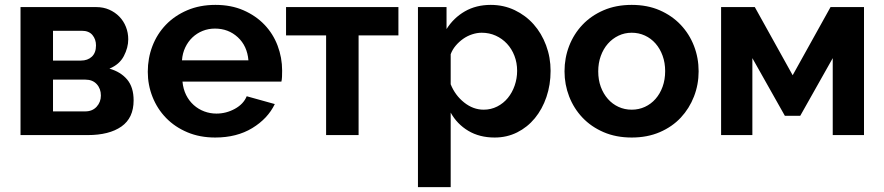

<svg xmlns="http://www.w3.org/2000/svg" viewBox="-20 -553 3620 786"><path d="M374 -524Q403 -524 427 -513.5Q451 -503 468.5 -485Q486 -467 495.5 -443Q505 -419 505 -392Q505 -358 487 -323.5Q469 -289 428 -272Q474 -259 500.5 -227.5Q527 -196 527 -142Q527 -70 477 -35Q427 0 339 0H64V-524ZM311 -305Q339 -305 356 -321Q373 -337 373 -367Q373 -392 358.5 -409.5Q344 -427 315 -427H197V-305ZM329 -97Q358 -97 375.5 -116Q393 -135 393 -162Q393 -190 376 -208.5Q359 -227 330 -227H197V-97Z M861 10Q798 10 747 -11.5Q696 -33 660 -70Q624 -107 604.5 -156Q585 -205 585 -259Q585 -315 604 -364.5Q623 -414 659 -451.5Q695 -489 746.5 -511Q798 -533 862 -533Q926 -533 976.5 -511Q1027 -489 1062.5 -452Q1098 -415 1116.5 -366Q1135 -317 1135 -264Q1135 -251 1134.5 -239Q1134 -227 1132 -219H727Q730 -188 742 -164Q754 -140 773 -123Q792 -106 816 -97Q840 -88 866 -88Q906 -88 941.5 -107.5Q977 -127 990 -159L1105 -127Q1076 -67 1012.5 -28.5Q949 10 861 10ZM997 -306Q992 -365 953.5 -400.5Q915 -436 860 -436Q833 -436 809.5 -426.5Q786 -417 768 -400Q750 -383 738.5 -359Q727 -335 725 -306Z M1448 0H1315V-408H1151V-524H1611V-408H1448Z M2005 10Q1943 10 1897 -17.5Q1851 -45 1825 -92V213H1691V-524H1808V-434Q1837 -480 1883 -506.5Q1929 -533 1989 -533Q2042 -533 2087 -511.5Q2132 -490 2164.5 -453.5Q2197 -417 2215.5 -367.5Q2234 -318 2234 -263Q2234 -206 2217 -156Q2200 -106 2169.5 -69Q2139 -32 2097 -11Q2055 10 2005 10ZM1960 -104Q1990 -104 2015.5 -117Q2041 -130 2059 -152Q2077 -174 2087 -203Q2097 -232 2097 -263Q2097 -296 2086 -324.5Q2075 -353 2055.5 -374Q2036 -395 2009.5 -407Q1983 -419 1952 -419Q1933 -419 1913 -412.5Q1893 -406 1876 -394Q1859 -382 1845.5 -366Q1832 -350 1825 -331V-208Q1843 -163 1880 -133.5Q1917 -104 1960 -104Z M2566 10Q2502 10 2451 -12Q2400 -34 2364.5 -71.5Q2329 -109 2310 -158Q2291 -207 2291 -261Q2291 -316 2310 -365Q2329 -414 2364.5 -451.5Q2400 -489 2451 -511Q2502 -533 2566 -533Q2630 -533 2680.5 -511Q2731 -489 2766.5 -451.5Q2802 -414 2821 -365Q2840 -316 2840 -261Q2840 -207 2821 -158Q2802 -109 2767 -71.5Q2732 -34 2681 -12Q2630 10 2566 10ZM2429 -261Q2429 -226 2439.5 -197.5Q2450 -169 2468.5 -148Q2487 -127 2512 -115.5Q2537 -104 2566 -104Q2595 -104 2620 -115.5Q2645 -127 2663.5 -148Q2682 -169 2692.5 -198Q2703 -227 2703 -262Q2703 -296 2692.5 -325Q2682 -354 2663.5 -375Q2645 -396 2620 -407.5Q2595 -419 2566 -419Q2537 -419 2512 -407Q2487 -395 2468.5 -374Q2450 -353 2439.5 -324Q2429 -295 2429 -261Z M3225 -245 3380 -524H3517V0H3389V-315L3256 -79H3193L3060 -315V0H2932V-524H3070Z"/></svg>

Font: PTCRaleway
Style: Bold
Weight: 700
Designer: Matt McInerney, Pablo Impallari, Rodrigo Fuenzalida
Foundry: Matt McInerney, Pablo Impallari, Rodrigo Fuenzalida
Version: Version 3.000g; ttfautohint (v1.5) -l 8 -r 28 -G 28 -x 14 -D